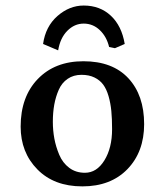

<svg xmlns="http://www.w3.org/2000/svg" viewBox="-20 -660 544 690"><path d="M393.1 -486.8 372.1 -491.2Q363.3 -528.3 338.6 -551.8Q314 -575.2 280.8 -575.2Q247.6 -575.2 221.9 -549.3Q196.3 -523.4 189 -479L134.8 -502Q143.6 -564.9 186.5 -602.5Q229.5 -640.1 280.8 -640.1Q339.4 -640.1 378.4 -603.5Q417.5 -566.9 428.2 -502ZM54.2 -205.1Q54.2 -312 115.7 -376Q177.2 -439.9 279.8 -439.9Q384.3 -439.9 441.2 -378.9Q498 -317.9 498 -213.9Q498 -114.3 438 -52.2Q377.9 9.8 275.9 9.8Q174.3 9.8 114.3 -51.3Q54.2 -112.3 54.2 -205.1ZM272.9 -391.1Q244.1 -391.1 223.1 -376.7Q202.1 -362.3 191.2 -337.4Q180.2 -312.5 175 -283.9Q169.9 -255.4 169.9 -222.2Q169.9 -191.4 175.3 -162.1Q180.7 -132.8 192.9 -103.8Q205.1 -74.7 228.8 -56.9Q252.4 -39.1 285.2 -39.1Q327.6 -39.1 355.2 -83.7Q382.8 -128.4 382.8 -195.8Q382.8 -232.9 380.1 -261Q377.4 -289.1 370.1 -314.5Q362.8 -339.8 350.8 -356Q338.9 -372.1 319.3 -381.6Q299.8 -391.1 272.9 -391.1Z"/></svg>

Font: Linear Smooth
Style: Bold
Weight: 700
Designer: Philipp H. Poll, Flanker
Foundry: Philipp H. Poll, reworked by Flanker
Version: Version 1.061 | FøM Fix